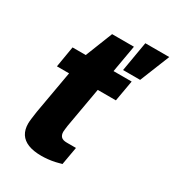

<svg xmlns="http://www.w3.org/2000/svg" viewBox="-177 -829 861 945"><g transform="rotate(30 253.0 -356.0)"><path d="M204 12Q158 12 128 0Q98 -12 83 -35.5Q68 -59 68 -94Q68 -104 70 -120.5Q72 -137 76 -164L119 -408H50L70 -527H145L206 -681H330L303 -527H406L385 -408H282L242 -181Q241 -172 239.5 -161.5Q238 -151 238 -145Q238 -127 247.5 -117Q257 -107 280 -107H332L314 -5Q300 -1 280 3.5Q260 8 240 10Q220 12 204 12ZM341 -555 370 -724H506L438 -555Z"/></g></svg>

Font: Archivo SemiBold ExtraBold
Style: Italic
Weight: 800
Italic angle: -10°
Version: Version 2.001